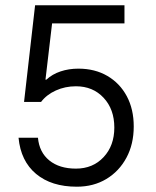

<svg xmlns="http://www.w3.org/2000/svg" viewBox="-20 -695 590 725"><path d="M270 10Q174.2 10 116.3 -38.3Q58.3 -86.7 50 -175H123.3Q128.3 -120 166.2 -89.2Q204.2 -58.3 266.7 -58.3Q330.8 -58.3 371.2 -101.7Q411.7 -145 411.7 -213.3Q411.7 -282.5 371.2 -325.8Q330.8 -369.2 266.7 -369.2Q225.8 -369.2 190.8 -353.3Q155.8 -337.5 135 -310H70.8L112.5 -675H450V-606.7H176.7L151.7 -394.2H155Q177.5 -415 208.8 -425.4Q240 -435.8 275.8 -435.8Q338.3 -435.8 385.4 -408.3Q432.5 -380.8 458.8 -331.7Q485 -282.5 485 -217.5Q485 -150.8 457.5 -99.6Q430 -48.3 381.7 -19.2Q333.3 10 270 10Z"/></svg>

Font: Funnel Sans Light
Style: Regular
Weight: 300
Designer: NORD ID, Kristian Moeller
Foundry: Dicotype
Version: Version 1.000